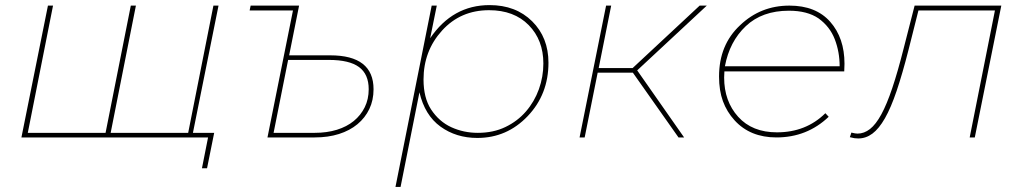

<svg xmlns="http://www.w3.org/2000/svg" viewBox="-20 -539 4011 753"><path d="M64 0 168 -517H188L89 -18H394L493 -517H513L414 -18H718L817 -517H837L733 0ZM772 121 796 0H709L713 -18H820L792 121Z M959 -498 963 -517H1153L1114 -322H1275Q1445 -322 1445 -189Q1445 -146 1428.5 -111.5Q1412 -77 1382 -52Q1352 -27 1309.5 -13.5Q1267 0 1214 0H1029L1129 -498ZM1214 -18Q1262 -18 1301 -30Q1340 -42 1367.5 -64.5Q1395 -87 1410.5 -118.5Q1426 -150 1426 -189Q1426 -248 1388 -276Q1350 -304 1270 -304H1110L1053 -18Z M1551 194H1531L1673 -517H1693L1667 -389Q1755 -519 1900 -519Q2003 -519 2067 -455.5Q2131 -392 2131 -293Q2131 -169 2049.5 -83.5Q1968 2 1852 2Q1769 2 1707.5 -42.5Q1646 -87 1625 -177ZM1854 -18Q1914.5 -18 1962 -40.8Q2009.5 -63.5 2042.8 -102Q2076 -140.5 2093.5 -189.2Q2111 -238 2111 -290Q2111 -382 2053.5 -440.5Q1996 -499 1898 -499Q1786 -499 1713.5 -419Q1641 -339 1641 -227Q1641 -155.5 1670.5 -110Q1702 -62 1750.2 -40Q1798.5 -18 1854 -18Z M2357 -517H2377L2328 -272H2461L2724 -517H2752L2479 -263L2663 0H2641L2462 -254H2324L2273 0H2253Z M3025 0Q2922 0 2861 -67Q2830.5 -100.5 2815.2 -142.2Q2800 -184 2800 -239Q2800 -363 2882.5 -440Q2963 -517 3076 -517Q3180 -517 3236 -453.5Q3292 -390 3292 -289L3291 -259H2821L2820 -235Q2820 -142 2875 -81Q2930 -20 3027 -20Q3141 -20 3217 -95L3230 -81Q3145 0 3025 0ZM3273 -279Q3273 -335.5 3253.8 -385.2Q3234.5 -435 3190 -467Q3146 -497 3074 -497Q2969 -497 2905 -436.5Q2841 -376 2823 -279Z M3319 -19Q3327 -17 3333 -16Q3339 -15 3343 -15Q3369 -15 3392 -33Q3415 -51 3436.5 -90.5Q3458 -130 3479.5 -194Q3501 -258 3524 -349L3567 -517H3907L3803 0H3783L3882 -498H3582L3543 -343Q3519 -249 3496.5 -182.5Q3474 -116 3450.5 -75Q3427 -34 3401.5 -15Q3376 4 3346 4Q3338 4 3331 3Q3324 2 3313 -1Z"/></svg>

Font: Argentum Sans Thin
Style: Italic
Weight: 100
Italic angle: -11°
Designer: Julieta Ulanovsky (font), Cristiano Sobral (main changes and remaster)
Foundry: Julieta Ulanovsky (font), Cristiano Sobral (main changes and remaster)
Version: Version 2.007;June 15, 2022;FontCreator 14.0.0.2814 64-bit; 